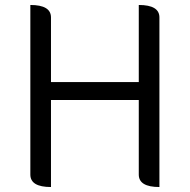

<svg xmlns="http://www.w3.org/2000/svg" viewBox="-20 -752 762 772"><path d="M185 0Q102 0 102 -50V-732Q185 -732 185 -682V-422H538V-732Q621 -732 621 -682V0Q538 0 538 -50V-350H185V0Z"/></svg>

Font: Swei Half Moon CJK TC
Style: DemiLight
Weight: 350
Version: Version 2.125